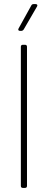

<svg xmlns="http://www.w3.org/2000/svg" viewBox="-20 -919 233 939"><path d="M82 -10V-690Q82 -700 92 -700H102Q112 -700 112 -690V-10Q112 0 102 0H92Q82 0 82 -10ZM71 -780 133 -892Q136 -899 145 -899H154Q160 -899 162 -895.5Q164 -892 161 -887L96 -775Q91 -768 84 -768H78Q72 -768 70 -771.5Q68 -775 71 -780Z"/></svg>

Font: Barlow Semi Condensed Thin
Style: Regular
Weight: 250
Width: 4
Designer: Jeremy Tribby
Foundry: Tribby Type
Version: Version 1.408